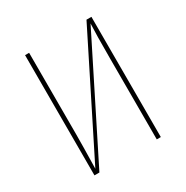

<svg xmlns="http://www.w3.org/2000/svg" viewBox="-158 -812 911 942"><g transform="rotate(-30 298.0 -340.5)"><path d="M486 0H463V-456Q463 -600 466 -655L138 0H110V-681H133V-219Q133 -164 130 -26L458 -681H486Z"/></g></svg>

Font: Fira Sans Condensed Thin
Style: Regular
Weight: 250
Width: 3
Designer: Carrois Corporate & Edenspiekermann AG
Foundry: Carrois Corporate GbR & Edenspiekermann AG
Version: Version 4.203